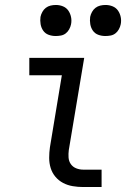

<svg xmlns="http://www.w3.org/2000/svg" viewBox="-20 -753 540 773"><path d="M315 0Q294 0 273 -3.5Q252 -7 234 -16.5Q216 -26 203 -41.5Q190 -57 184 -76.5Q178 -96 178 -117.5Q178 -139 181 -160L229 -450H98V-520H319L257 -149Q255 -134 256 -119Q257 -104 265 -92.5Q273 -81 286.5 -75.5Q300 -70 315 -70H389V0ZM404 -608Q389 -608 375.5 -613Q362 -618 354 -629.5Q346 -641 343.5 -655.5Q341 -670 343 -685Q345 -695 350.5 -705Q356 -715 364.5 -721.5Q373 -728 383.5 -730.5Q394 -733 405 -733Q420 -733 433.5 -727.5Q447 -722 455 -710.5Q463 -699 466 -684.5Q469 -670 466 -655Q464 -645 458.5 -635Q453 -625 444.5 -618.5Q436 -612 425.5 -610Q415 -608 404 -608ZM204 -608Q189 -608 175.5 -613Q162 -618 154 -629.5Q146 -641 143.5 -655.5Q141 -670 143 -685Q145 -695 150.5 -705Q156 -715 164.5 -721.5Q173 -728 183.5 -730.5Q194 -733 205 -733Q220 -733 233.5 -727.5Q247 -722 255 -710.5Q263 -699 266 -684.5Q269 -670 266 -655Q264 -645 258.5 -635Q253 -625 244.5 -618.5Q236 -612 225.5 -610Q215 -608 204 -608Z"/></svg>

Font: Iosevka Curly Slab
Style: Italic
Weight: 400
Italic angle: -9°
Monospace: yes
Designer: Belleve Invis
Foundry: Belleve Invis
Version: Version 22.1.2; ttfautohint (v1.8.4)